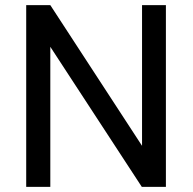

<svg xmlns="http://www.w3.org/2000/svg" viewBox="-20 -731 753 751"><path d="M628.9 0H534.7L176.8 -547.9V0H82.5V-710.9H176.8L535.6 -160.6V-710.9H628.9Z"/></svg>

Font: RobotoDraft
Style: Regular
Weight: 400
Version: Version 2.001101; 2014